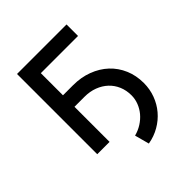

<svg xmlns="http://www.w3.org/2000/svg" viewBox="-191 -664 923 923"><g transform="rotate(-45 270.0 -202.5)"><path d="M413.4 -467.3H160.5V-316.8H228.7Q283.4 -316.8 329 -299.5Q374.6 -282.3 407.7 -251.4Q440.7 -220.5 459 -177.7Q477.3 -134.9 477.3 -83.8Q477.3 -41.9 463.4 -4.6Q449.6 32.7 424.5 62.3Q399.5 92 364.7 112Q329.9 132.1 288.4 139.2L268.5 65.3Q295.8 58.2 318.9 43.5Q342 28.8 358.5 9.1Q375 -10.7 384.2 -34.4Q393.5 -58.2 393.5 -83.8Q393.5 -117.9 381.4 -146.3Q369.3 -174.7 347.5 -195.1Q325.6 -215.6 295.3 -227.1Q264.9 -238.6 228.7 -238.6H160.5V0H76.7V-545.5H413.4Z"/></g></svg>

Font: Interop
Style: Regular
Weight: 400
Designer: Rasmus Andersson, Google, Jang Haemin
Foundry: jhaemin
Version: Version 1.008